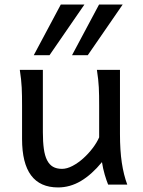

<svg xmlns="http://www.w3.org/2000/svg" viewBox="-20 -801 619 833"><path d="M449.2 0Q445.8 -8.3 441.9 -19.5Q438 -30.8 434.3 -43.5Q430.7 -56.2 427.5 -70.1Q424.3 -84 422.4 -97.7Q377.9 -43.5 330.8 -15.6Q283.7 12.2 231.9 12.2Q75.7 12.2 75.7 -197.8V-341.8Q75.7 -365.2 75.4 -384.3Q75.2 -403.3 74.2 -421.1Q73.2 -439 71.3 -457.5Q69.3 -476.1 65.9 -498H166V-227.1Q166 -185.5 170.2 -155.5Q174.3 -125.5 184.1 -106.2Q193.8 -86.9 209.7 -77.6Q225.6 -68.4 249 -68.4Q270.5 -68.4 294.9 -81.3Q319.3 -94.2 341.6 -114.3Q363.8 -134.3 382.1 -158.4Q400.4 -182.6 410.2 -205.1V-341.8Q410.2 -365.7 409.9 -385Q409.7 -404.3 408.7 -421.9Q407.7 -439.5 405.8 -457.5Q403.8 -475.6 400.4 -498H500.5V-219.7Q500.5 -148.4 508.5 -95Q516.6 -41.5 532.2 0ZM346.2 -781.2 194.8 -561.5H126.5L243.7 -781.2ZM512.2 -781.2 360.8 -561.5H292.5L409.7 -781.2Z"/></svg>

Font: Andika New Basic
Style: Regular
Weight: 400
Designer: Victor Gaultney, Annie Olsen, Julie Remington, Don Collingsworth, Eric Hays
Foundry: SIL International
Version: Version 5.500; ttfautohint (v1.8.3)